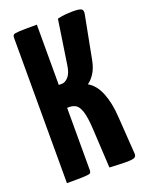

<svg xmlns="http://www.w3.org/2000/svg" viewBox="-134 -771 653 844"><g transform="rotate(-20 192.5 -349.5)"><path d="M308 2Q289 2 270 1Q251 0 230 -1L220 -183Q217 -240 208 -267.5Q199 -295 185.5 -303Q172 -311 155 -311H145V-20Q145 -10 140.5 -6Q136 -2 112 -1Q88 0 31 0V-680Q31 -690 36 -694Q41 -698 64.5 -699Q88 -700 145 -700V-418H160Q175 -418 190 -434.5Q205 -451 210 -488L241 -693Q261 -698 280 -699.5Q299 -701 313 -701Q343 -701 352.5 -695.5Q362 -690 359 -673L320 -470Q313 -434 298 -411Q283 -388 266 -377Q301 -357 320 -310Q339 -263 343 -197L355 -21Q356 -8 347 -3Q338 2 308 2Z"/></g></svg>

Font: Yanone Kaffeesatz
Style: Bold
Weight: 700
Designer: Yanone (Cyrillic: Daniel Pouzeot, Huerta Tipografica, and Cyreal)
Foundry: Yanone
Version: Version 2.003